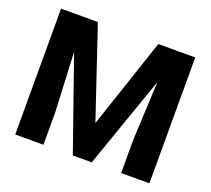

<svg xmlns="http://www.w3.org/2000/svg" viewBox="-121 -865 1118 1019"><g transform="rotate(20 438.0 -355.5)"><path d="M58.6 -710.9H266.6L437.5 -202.6L607.9 -710.9H816.4V0H656.7V-184.1L672.4 -519L490.7 0H383.8L202.1 -519L217.8 -184.1V0H58.6Z"/></g></svg>

Font: Vazirmatn FD ExtraBold
Style: Regular
Weight: 800
Designer: Saber Rastikerdar
Foundry: Saber Rastikerdar
Version: Version 33.003